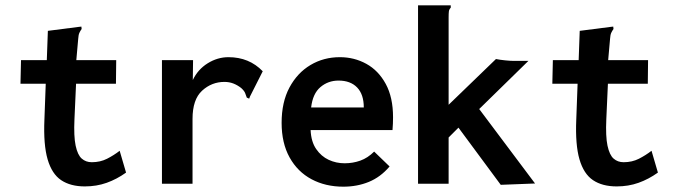

<svg xmlns="http://www.w3.org/2000/svg" viewBox="-20 -691 2540 722"><path d="M299 10Q245 10 210 -13.5Q175 -37 159 -92Q143 -147 147 -241L152 -376H57L59 -465H156L160 -575L277 -590L286 -591L287 -582Q282 -575 278.5 -567.5Q275 -560 274 -544L267 -465H417L416 -376H266L260 -243Q257 -178 264.5 -143Q272 -108 287.5 -94.5Q303 -81 325 -81Q357 -81 382.5 -94Q408 -107 430 -124L454 -42Q419 -17 381 -3.5Q343 10 299 10Z M589 -465H706L705 -390Q724 -430 761 -453Q798 -476 839 -476Q917 -476 968 -423L920 -328L917 -320L908 -324Q905 -332 902 -340.5Q899 -349 887 -360Q873 -371 857.5 -377Q842 -383 824 -383Q776 -383 740 -350Q704 -317 704 -244V0H589Z M1271 11Q1204 11 1151.5 -17Q1099 -45 1069 -99Q1039 -153 1039 -229Q1039 -307 1068.5 -362Q1098 -417 1147.5 -446.5Q1197 -476 1258 -476Q1312 -476 1357.5 -451Q1403 -426 1430.5 -375.5Q1458 -325 1458 -250Q1458 -240 1457.5 -226Q1457 -212 1456 -202H1148Q1150 -158 1169 -130.5Q1188 -103 1216 -90Q1244 -77 1276 -77Q1307 -77 1335 -87Q1363 -97 1387 -121L1445 -65Q1411 -25 1367 -7Q1323 11 1271 11ZM1150 -287H1348Q1348 -336 1323 -362Q1298 -388 1253 -388Q1214 -388 1185 -363.5Q1156 -339 1150 -287Z M1704 -211 1667 -174V0H1552V-671H1675V-662Q1669 -656 1668 -648.5Q1667 -641 1667 -625V-297L1845 -469Q1860 -466 1880 -464Q1900 -462 1913 -462H1967L1782 -281L1992 -1L1863 4Z M2299 10Q2245 10 2210 -13.5Q2175 -37 2159 -92Q2143 -147 2147 -241L2152 -376H2057L2059 -465H2156L2160 -575L2277 -590L2286 -591L2287 -582Q2282 -575 2278.5 -567.5Q2275 -560 2274 -544L2267 -465H2417L2416 -376H2266L2260 -243Q2257 -178 2264.5 -143Q2272 -108 2287.5 -94.5Q2303 -81 2325 -81Q2357 -81 2382.5 -94Q2408 -107 2430 -124L2454 -42Q2419 -17 2381 -3.5Q2343 10 2299 10Z"/></svg>

Font: Ligconsolata
Style: Bold
Weight: 700
Monospace: yes
Designer: Raph Levien, Cyreal, Brenton Simpson
Foundry: Raph Levien, Cyreal, Google
Version: Version 3.001; ttfautohint (v1.8.2.53-6de2)